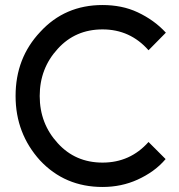

<svg xmlns="http://www.w3.org/2000/svg" viewBox="-20 -732 711 764"><path d="M388 -712Q238 -712 140 -605Q91 -553 66.5 -489.5Q42 -426 42 -350Q42 -275 66.5 -211Q91 -147 139 -94Q238 12 388 12Q463 12 527 -17Q560 -32 588 -52Q616 -72 639 -99L571 -167Q498 -85 388 -85Q280 -85 210 -162Q174 -201 156 -248Q138 -295 138 -350Q138 -405 156 -452Q174 -499 210 -538Q280 -615 388 -615Q498 -615 571 -532L640 -602Q616 -628 588 -648Q560 -668 528 -683Q496 -698 461 -705Q426 -712 388 -712Z"/></svg>

Font: Unageo
Style: Medium
Weight: 500
Designer: Richard Sepsi
Foundry: Richard Sepsi
Version: Version 2.000